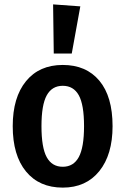

<svg xmlns="http://www.w3.org/2000/svg" viewBox="-20 -840 572 875"><path d="M222 -820 346 -811 307 -596H225ZM493 -265Q493 -135 432.5 -60Q372 15 266 15Q159 15 98.5 -58.5Q38 -132 38 -265Q38 -396 98.5 -470Q159 -544 266 -544Q373 -544 433 -472Q493 -400 493 -265ZM169 -265Q169 -167 193 -123.5Q217 -80 266 -80Q315 -80 339 -124Q363 -168 363 -265Q363 -363 339 -406Q315 -449 266 -449Q217 -449 193 -405.5Q169 -362 169 -265Z"/></svg>

Font: Fira Sans Condensed Medium
Style: Regular
Weight: 500
Width: 3
Designer: Carrois Corporate & Edenspiekermann AG
Foundry: Carrois Corporate GbR & Edenspiekermann AG
Version: Version 4.203;PS 004.203;hotconv 1.0.88;makeotf.lib2.5.64775